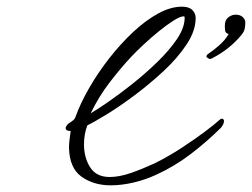

<svg xmlns="http://www.w3.org/2000/svg" viewBox="-20 -538 756 576"><path d="M312 18Q261 18 224.5 -8Q188 -34 187 -96Q187 -104 188.5 -118.5Q190 -133 192 -145Q177 -145 177 -154Q177 -159 185 -167Q196 -174 200.5 -178Q205 -182 206 -186Q221 -228 247.5 -274Q274 -320 308 -363.5Q342 -407 379.5 -442Q417 -477 454.5 -497.5Q492 -518 526 -518Q547 -518 557 -508Q567 -498 567 -484Q567 -446 540 -405Q513 -364 471 -325Q429 -286 383.5 -252Q338 -218 299.5 -194.5Q261 -171 242 -162Q237 -149 234.5 -134.5Q232 -120 232 -105Q232 -65 250.5 -36Q269 -7 309 -7Q338 -7 372.5 -19Q407 -31 444 -48Q486 -69 525 -94.5Q564 -120 594 -142.5Q624 -165 637 -177Q641 -181 643.5 -181.5Q646 -182 647 -182Q652 -180 652 -175Q652 -166 643 -155Q602 -114 553 -76.5Q504 -39 449 -14Q417 1 381 9.5Q345 18 312 18ZM252 -198Q271 -209 305 -232.5Q339 -256 378 -287Q417 -318 452.5 -352.5Q488 -387 511 -421Q534 -455 534 -485Q534 -489 531 -489Q521 -489 501 -476.5Q481 -464 457 -444.5Q433 -425 411 -404.5Q389 -384 374 -368Q343 -335 309.5 -291.5Q276 -248 252 -198ZM616 -363Q612 -361 611 -361Q607 -361 602 -365Q598 -367 600 -371Q600 -374 611 -381Q619 -386 637 -401.5Q655 -417 666 -436Q656 -438 655 -448Q654 -458 655 -468Q657 -481 667 -487.5Q677 -494 686 -494Q701 -494 708.5 -486.5Q716 -479 716 -471Q716 -464 714.5 -454Q713 -444 705 -434Q669 -390 616 -363Z"/></svg>

Font: WindSong Medium
Style: Regular
Weight: 500
Designer: Robert E. Leuschke
Foundry: Robert E. Leuschke
Version: Version 1.010; ttfautohint (v1.8.3)